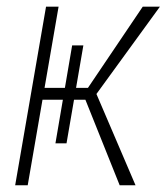

<svg xmlns="http://www.w3.org/2000/svg" viewBox="-20 -548 493 568"><path d="M116.2 -528.3H153.3L62 0H24.9ZM193.4 -413.6H226.6L176.8 -124H144ZM402.3 -528.3H453.1L252.9 -252.9H91.8L95.2 -288.1H240.2ZM230.5 -258.3 257.3 -288.6 380.9 0H334Z"/></svg>

Font: Roboto Condensed ExtraLight
Style: Italic
Weight: 250
Italic angle: -12°
Designer: Christian Robertson
Foundry: Google
Version: Version 3.008; 2023